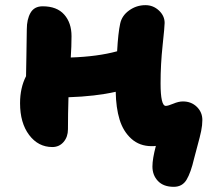

<svg xmlns="http://www.w3.org/2000/svg" viewBox="-20 -554 801 738"><path d="M181.2 11.2Q127 11.2 92 -35.2Q57.1 -81.5 57.1 -157.2Q57.1 -216.3 80.1 -261.2Q80.1 -271 81.5 -339.6Q83 -408.2 83 -440.9Q83 -480 97.4 -504.9Q111.8 -529.8 144 -529.8Q198.7 -529.8 226.8 -498Q254.9 -466.3 254.9 -415Q254.9 -375 252 -333Q355 -336.4 430.2 -356.9Q434.1 -427.7 441.9 -462.9Q448.2 -493.7 476.3 -513.9Q504.4 -534.2 539.1 -534.2Q568.8 -534.2 590.8 -513.7Q612.8 -493.2 612.8 -465.8Q612.8 -451.7 605 -379.2Q597.2 -306.6 597.2 -233.9Q597.2 -147 617.2 -147Q626 -147 646.2 -155.5Q666.5 -164.1 683.1 -164.1Q715.3 -164.1 736.6 -143.3Q757.8 -122.6 757.8 -92.8Q757.8 -72.8 753.2 -50.3Q748.5 -27.8 739.5 4.6Q730.5 37.1 726.1 55.2Q713.4 109.9 697 137Q680.7 164.1 647.9 164.1Q608.4 164.1 587.2 141.8Q565.9 119.6 565.9 85.9Q565.9 56.6 579.1 6.8Q574.2 7.8 563 7.8Q516.6 7.8 485.1 -20.5Q453.6 -48.8 439.7 -94.2Q425.8 -139.6 424.8 -201.2Q346.7 -183.6 243.2 -180.2Q241.2 -115.7 241.2 -57.1Q241.2 -27.8 224.4 -8.3Q207.5 11.2 181.2 11.2Z"/></svg>

Font: Shantell Sans Normal
Style: Regular
Weight: 800
Designer: Stephen Nixon, Anya Danilova, Shantell Martin
Foundry: Arrow Type
Version: Version 1.006;[559af2be0]